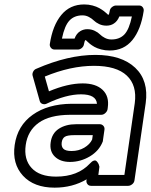

<svg xmlns="http://www.w3.org/2000/svg" viewBox="-20 -822 687 875"><path d="M46.9 -161.1Q59.6 -249.5 128.9 -298.8Q198.2 -348.1 306.2 -349.1H421.9Q418.5 -392.1 349.1 -392.1Q281.7 -392.1 193.8 -350.1Q185.1 -345.2 174.6 -348.1Q164.1 -351.1 161.1 -361.8L128.9 -476.1Q126 -485.4 131.1 -495.4Q136.2 -505.4 146 -508.8Q290.5 -571.8 415 -571.8Q534.2 -571.8 596.2 -513.2Q658.2 -454.6 644 -352.1L592.8 0Q591.3 10.7 582.3 17.8Q573.2 24.9 564 24.9H395Q384.3 24.9 378.4 17.1Q372.6 9.3 374 0L375 -4.9Q310.5 33.2 229 33.2Q134.8 33.2 84.7 -21.2Q34.7 -75.7 46.9 -161.1ZM235.8 -17.1Q334.5 -17.1 390.1 -77.1Q399.4 -87.4 407.2 -89.8Q415 -92.3 419.7 -87.9Q424.3 -83.5 427.5 -77.9Q430.7 -72.3 431.6 -67.4L433.1 -62L428.2 -24.9H546.9L594.2 -352.1Q605 -433.1 557.9 -477.5Q510.7 -522 408.2 -522Q302.2 -522 184.1 -473.1L203.1 -405.8Q288.6 -441.9 356.9 -441.9Q416.5 -441.9 447.5 -412.6Q478.5 -383.3 471.2 -332L470.2 -324.2Q468.8 -314.9 460.2 -306.9Q451.7 -298.8 440.9 -298.8H298.8Q206.5 -298.3 156.5 -262.5Q106.4 -226.6 97.2 -161.1Q87.9 -95.7 124 -56.4Q160.2 -17.1 235.8 -17.1ZM207 -621.1Q219.7 -705.6 259.3 -753.7Q298.8 -801.8 363.8 -801.8Q383.8 -801.8 401.9 -796.9Q419.9 -792 432.1 -785.2Q444.3 -778.3 453.4 -771.5Q462.4 -764.6 467.3 -759.8L472.2 -754.9H475.1Q477.5 -757.3 480 -772Q481.4 -782.7 490.5 -789.8Q499.5 -796.9 508.8 -796.9H613.8Q624.5 -796.9 630.4 -789.1Q636.2 -781.2 634.8 -772Q622.1 -687 583.3 -639.4Q544.4 -591.8 480 -591.8Q459.5 -591.8 440.9 -596.7Q422.4 -601.6 410.4 -608.4Q398.4 -615.2 389.6 -622.3Q380.9 -629.4 376.2 -634.3Q371.6 -639.2 371.1 -639.2H369.1Q365.2 -635.3 362.8 -621.1Q361.3 -610.4 352.8 -603.3Q344.2 -596.2 335 -596.2H229Q218.3 -596.2 211.9 -604.2Q205.6 -612.3 207 -621.1ZM210.9 -172.9Q216.3 -214.4 248 -235.1Q279.8 -255.9 326.2 -255.9H435.1Q444.3 -255.9 450.9 -248.8Q457.5 -241.7 456.1 -231L449.2 -183.1Q449.2 -178.7 448.2 -176.8Q431.6 -134.3 389.2 -109.1Q346.7 -84 298.8 -84Q254.9 -84 230 -108.2Q205.1 -132.3 210.9 -172.9ZM261.2 -172.9Q258.8 -154.3 268.8 -144Q278.8 -133.8 306.2 -133.8Q338.4 -133.8 364 -148.9Q389.6 -164.1 399.9 -186L402.8 -206.1H318.8Q286.6 -206.1 275.1 -198.5Q263.7 -190.9 261.2 -172.9ZM262.2 -646H319.8Q328.1 -669.4 346.2 -680.2Q360.8 -689 377.9 -689Q396.5 -689 411.6 -681.6Q426.8 -674.3 435.3 -665.5Q443.8 -656.7 457.8 -649.4Q471.7 -642.1 487.8 -642.1Q524.9 -642.1 546.9 -665Q568.8 -688 581.1 -747.1H523.9Q515.1 -725.1 499 -714.8Q484.9 -705.1 464.8 -705.1Q446.8 -705.1 431.6 -712.4Q416.5 -719.7 407.7 -728.5Q398.9 -737.3 385.3 -744.6Q371.6 -752 356 -752Q318.8 -752 296.6 -728.5Q274.4 -705.1 262.2 -646Z"/></svg>

Font: Trueno Bold Outline
Style: Italic
Weight: 700
Width: 6
Designer: Julieta Ulanovsky
Foundry: Julieta Ulanovsky
Version: Version 3.001b | FøM Fix